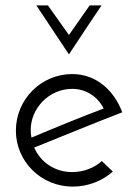

<svg xmlns="http://www.w3.org/2000/svg" viewBox="-20 -685 496 713"><path d="M358 -87C331 -62 291 -46 248 -46C184 -46 131 -82 107 -137C206 -177 343 -233 434 -268C403 -351 336 -410 248 -410C133 -410 39 -316 39 -200C39 -85 133 8 250 8C306 8 360 -13 399 -48ZM365 -282C287 -253 180 -209 97 -174C95 -182 94 -191 94 -202C94 -284 163 -355 248 -355C299 -355 342 -327 365 -282ZM236 -483C276 -543 316 -605 357 -665H313L236 -555L158 -665H115Z"/></svg>

Font: Josefin Sans
Style: Regular
Weight: 400
Designer: Santiago Orozco
Foundry: Typemade
Version: 1.000